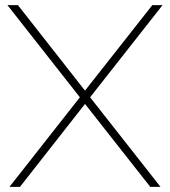

<svg xmlns="http://www.w3.org/2000/svg" viewBox="-20 -730 664 750"><path d="M9 -710H50L312 -376L575 -710H615L332 -350L607 0H567L312 -324L58 0H17L292 -350Z"/></svg>

Font: Raleway
Style: ExtraLight
Weight: 200
Designer: Matt McInerney, Pablo Impallari, Rodrigo Fuenzalida
Foundry: Matt McInerney, Pablo Impallari, Rodrigo Fuenzalida
Version: Version 2.001